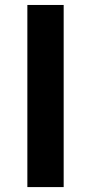

<svg xmlns="http://www.w3.org/2000/svg" viewBox="-20 -761 370 781"><path d="M91.3 0V-740.8H239V0Z"/></svg>

Font: Noto Sans SC Thin
Style: Regular
Weight: 100
Designer: Ryoko NISHIZUKA 西塚涼子 (kana, bopomofo & ideographs); Paul D. Hunt (Latin, Greek & Cyrillic); Sandoll Communications 산돌커뮤니
Foundry: Adobe
Version: Version 2.004-H2;hotconv 1.0.118;makeotfexe 2.5.65603